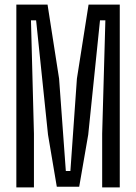

<svg xmlns="http://www.w3.org/2000/svg" viewBox="-20 -820 596 840"><path d="M51.5 0V-800H188L238.5 -476L268 -72H288L316.5 -476L367.5 -800H504V0H427V-235L441 -731H417.5L366 -231L326.5 -3H228.5L190 -231L138 -731H115.5L128.5 -235V0Z"/></svg>

Font: Big Shoulders Display Thin Medium
Style: Regular
Weight: 500
Version: Version 2.002